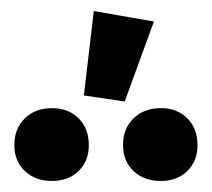

<svg xmlns="http://www.w3.org/2000/svg" viewBox="-20 -809 384 348"><path d="M132 -636 150 -789 259 -770 206 -625ZM6 -546Q6 -576 25 -594.5Q44 -613 74 -613Q104 -613 122.5 -594.5Q141 -576 141 -546Q141 -517 122.5 -499Q104 -481 74 -481Q44 -481 25 -499Q6 -517 6 -546ZM203 -546Q203 -576 222 -594.5Q241 -613 272 -613Q301 -613 319.5 -594.5Q338 -576 338 -546Q338 -517 319.5 -499Q301 -481 272 -481Q241 -481 222 -499Q203 -517 203 -546Z"/></svg>

Font: Ysabeau SC
Style: Bold
Weight: 700
Designer: Christian Thalmann (Catharsis Fonts)
Version: Version 0.003